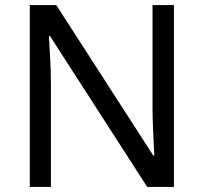

<svg xmlns="http://www.w3.org/2000/svg" viewBox="-20 -734 800 754"><path d="M663 0H558L176 -593H172Q174 -558 177 -506Q180 -454 180 -399V0H97V-714H201L582 -123H586Q585 -139 583.5 -171Q582 -203 580.5 -241Q579 -279 579 -311V-714H663Z"/></svg>

Font: Noto Sans Tifinagh Hawad
Style: Regular
Weight: 400
Designer: JamraPatel
Foundry: JamraPatel LLC
Version: Version 2.006; ttfautohint (v1.8.4.7-5d5b)